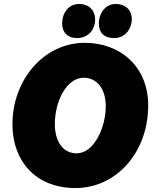

<svg xmlns="http://www.w3.org/2000/svg" viewBox="-20 -935 782 973"><path d="M363 18C566 18 731 -159 731 -401C731 -598 589 -718 410 -718C200 -718 43 -528 43 -305C43 -122 158 18 363 18ZM368 -158C302 -158 258 -214 258 -307C258 -421 317 -541 404 -541C474 -541 516 -482 516 -396C516 -293 459 -158 368 -158ZM370 -742C419 -742 462 -776 462 -837C462 -884 429 -915 381 -915C332 -915 295 -875 295 -815C295 -770 324 -742 370 -742ZM557 -742C620 -742 648 -795 648 -838C648 -884 615 -915 567 -915C518 -915 481 -874 481 -814C481 -769 509 -742 557 -742Z"/></svg>

Font: Fixel Text 20240404 Black
Style: Italic
Weight: 900
Width: 4
Italic angle: -10°
Designer: AlfaBravo + MacPaw
Foundry: Kyrylo Tkachov, Marchela Mozhyna, Serhii Makarenko, Maria Weinstein, Zakhar Kryvoshyya
Version: Version 1.211;Glyphs 3.2 (3225)